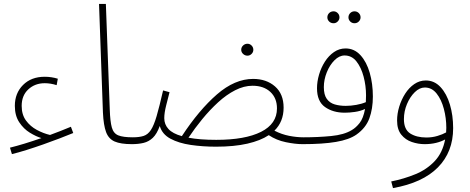

<svg xmlns="http://www.w3.org/2000/svg" viewBox="-20 -733 2406 983"><path d="M41 56 31 23Q100 6 192 -26Q165 -34 133 -53.5Q101 -73 78.5 -107Q56 -141 56 -191Q56 -256 98 -298Q140 -340 209 -340Q243 -340 276 -330L270 -297Q239 -307 209 -307Q159 -307 125 -275.5Q91 -244 91 -191Q91 -146 113 -116Q135 -86 168.5 -68Q202 -50 236 -42Q263 -52 290 -62.5Q317 -73 343 -84L355 -52Q326 -40 285.5 -24.5Q245 -9 201 6.5Q157 22 115.5 35Q74 48 41 56Z M655 5Q598 5 567 -8.5Q536 -22 523 -57Q510 -92 507 -157L487 -713H522L542 -172Q544 -111 552.5 -80.5Q561 -50 585.5 -40Q610 -30 660 -30Q670 -30 674 -25Q678 -20 678 -13Q678 -6 672 -0.5Q666 5 655 5Z M1086 18Q1018 18 956.5 9Q895 0 852.5 -23Q810 -46 798 -88Q783 -47 762.5 -27.5Q742 -8 715.5 -1.5Q689 5 655 5L660 -30Q693 -30 715 -37Q737 -44 752.5 -67.5Q768 -91 782 -139Q796 -187 815 -270L848 -261Q841 -234 831 -194.5Q821 -155 821 -128Q821 -96 842.5 -72.5Q864 -49 911 -36Q999 -170 1090.5 -249.5Q1182 -329 1276 -329Q1344 -329 1388 -290.5Q1432 -252 1432 -182Q1432 -110 1385 -64Q1422 -45 1460.5 -37.5Q1499 -30 1534 -30Q1545 -30 1548.5 -25Q1552 -20 1552 -13Q1552 -6 1546.5 -0.5Q1541 5 1529 5Q1492 5 1443.5 -5Q1395 -15 1356 -41Q1314 -13 1246.5 2.5Q1179 18 1086 18ZM1273 -294Q1229 -294 1184 -271Q1139 -248 1096.5 -209Q1054 -170 1015.5 -123Q977 -76 945 -28Q1002 -17 1087 -17Q1235 -17 1316.5 -58Q1398 -99 1398 -178Q1398 -231 1364 -262.5Q1330 -294 1273 -294ZM1247 -448Q1234 -448 1224.5 -457Q1215 -466 1215 -478Q1215 -491 1224.5 -500Q1234 -509 1247 -509Q1259 -509 1268 -500Q1277 -491 1277 -478Q1277 -466 1268 -457Q1259 -448 1247 -448Z M1529 5 1534 -30Q1608 -30 1675 -36.5Q1742 -43 1781 -67Q1802 -79 1821 -103Q1840 -127 1849 -175Q1825 -164 1797 -160Q1769 -156 1745 -156Q1685 -156 1644 -185Q1603 -214 1603 -281Q1603 -315 1613.5 -351Q1624 -387 1643.5 -417.5Q1663 -448 1690 -466.5Q1717 -485 1749 -485Q1794 -485 1825.5 -450.5Q1857 -416 1873 -360Q1889 -304 1889 -239Q1889 -176 1871 -127Q1853 -78 1805 -44Q1768 -18 1700.5 -6.5Q1633 5 1529 5ZM1638 -287Q1638 -248 1653 -227Q1668 -206 1693.5 -198.5Q1719 -191 1750 -191Q1776 -191 1804 -196Q1832 -201 1853 -210Q1854 -227 1854 -245Q1854 -294 1841.5 -341Q1829 -388 1805 -418.5Q1781 -449 1744 -449Q1717 -449 1692.5 -424.5Q1668 -400 1653 -362.5Q1638 -325 1638 -287ZM1795 -614Q1782 -614 1773 -623Q1764 -632 1764 -644Q1764 -657 1773 -666Q1782 -675 1795 -675Q1808 -675 1817 -666Q1826 -657 1826 -644Q1826 -632 1817 -623Q1808 -614 1795 -614ZM1688 -614Q1674 -614 1665 -623Q1656 -632 1656 -644Q1656 -657 1665 -666Q1674 -675 1688 -675Q1700 -675 1709 -666Q1718 -657 1718 -644Q1718 -632 1709 -623Q1700 -614 1688 -614Z M1992 230 1983 196Q2048 183 2106.5 159Q2165 135 2205.5 92Q2246 49 2259 -19Q2239 -8 2212.5 -1.5Q2186 5 2154 5Q2121 5 2088.5 -6Q2056 -17 2034.5 -43.5Q2013 -70 2013 -116Q2013 -151 2024 -187Q2035 -223 2054.5 -253.5Q2074 -284 2101 -302.5Q2128 -321 2160 -321Q2204 -321 2235.5 -287Q2267 -253 2283.5 -197.5Q2300 -142 2300 -77Q2300 45 2222 124Q2144 203 1992 230ZM2048 -123Q2048 -70 2080.5 -49.5Q2113 -29 2163 -29Q2193 -29 2219.5 -37Q2246 -45 2264 -55Q2265 -67 2265 -79Q2265 -128 2252.5 -175.5Q2240 -223 2215.5 -254Q2191 -285 2155 -285Q2128 -285 2103.5 -261Q2079 -237 2063.5 -200Q2048 -163 2048 -123Z"/></svg>

Font: Noto Sans Arabic UI SmCn XLt
Style: Regular
Weight: 200
Width: 4
Designer: Monotype Design Team, Nadine Chahine and Nizar Qandah
Foundry: Monotype Imaging Inc.
Version: Version 2.010; ttfautohint (v1.8.4.7-5d5b)